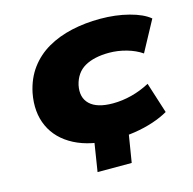

<svg xmlns="http://www.w3.org/2000/svg" viewBox="-96 -606 834 831"><g transform="rotate(-15 321.0 -190.0)"><path d="M241 129 274 -80H428L394 129ZM347 11Q242 11 171.5 -25.5Q101 -62 71.5 -126.5Q42 -191 58 -275Q71 -337 104 -381.5Q137 -426 185.5 -454Q234 -482 294.5 -495.5Q355 -509 423 -509Q492 -509 551.5 -493.5Q611 -478 642 -452L568 -315Q539 -335 500 -346Q461 -357 422 -357Q389 -357 361.5 -351Q334 -345 313 -333Q292 -321 278.5 -301.5Q265 -282 259 -256Q248 -202 280 -171.5Q312 -141 383 -141Q425 -141 467.5 -152Q510 -163 549 -184L593 -46Q564 -29 525 -16Q486 -3 441 4Q396 11 347 11Z"/></g></svg>

Font: Nunito Sans 10pt Expanded Black
Style: Italic
Weight: 900
Width: 7
Italic angle: -9°
Designer: Vernon Adams
Foundry: Vernon Adams
Version: Version 3.101;gftools[0.9.27]